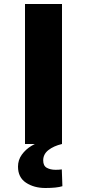

<svg xmlns="http://www.w3.org/2000/svg" viewBox="-20 -720 435 960"><path d="M105 0V-700H290V0ZM207 220Q150 220 110 193.5Q70 167 70 113Q70 80 89 53.5Q108 27 137 9.5Q166 -8 196 -15L290 0Q248 10 222 30.5Q196 51 196 82Q196 109 214 119Q232 129 258 129Q267 129 274.5 128.5Q282 128 289 127L292 211Q264 220 207 220Z"/></svg>

Font: Georama ExtraExtended SemiBold
Style: Regular
Weight: 600
Width: 8
Designer: Jean-Baptiste Levee
Foundry: Production Type
Version: Version 1.000